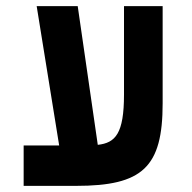

<svg xmlns="http://www.w3.org/2000/svg" viewBox="-20 -606 626 626"><path d="M57.1 0H228C444.8 0 510.3 -60.5 510.3 -269V-585.9H384.3V-297.9C384.3 -170.4 356.4 -140.1 298.8 -133.8L233.4 -585.9H99.6L172.9 -131.8H57.1Z"/></svg>

Font: Cascadia Mono NF
Style: Bold
Weight: 700
Monospace: yes
Designer: Aaron Bell
Foundry: Saja Typeworks
Version: Version 2404.023